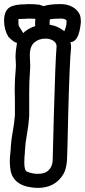

<svg xmlns="http://www.w3.org/2000/svg" viewBox="-28 -920 416 940"><path d="M156 -69Q190 -69 206 -83Q230 -104 230 -139Q230 -163 236 -369Q243 -620 249 -692Q249 -706 240 -715Q223 -731 194 -731Q163 -731 140.5 -712.5Q118 -694 118 -649L120 -599L119 -575Q115 -524 115 -471V-353Q112 -306 104 -263.5Q96 -221 94 -181Q94 -168 92 -155L91 -123Q91 -105 94.5 -92Q98 -79 115 -76L116 -75Q136 -69 156 -69ZM317 -714Q320 -701 320 -687Q313 -624 306 -364Q302 -168 300 -136Q297 -92 282 -67Q242 0 156 0Q45 -3 25 -79Q20 -104 20 -129Q20 -145 21.5 -159Q23 -173 24 -184Q26 -230 34 -273Q42 -316 45 -355V-435L44 -478Q44 -530 49 -582L50 -600Q50 -610 49 -621Q48 -632 48 -644Q48 -668 54 -702Q54 -706 55 -710Q40 -712 13 -740Q-8 -775 -8 -818Q-8 -867 19 -884Q43 -899 97 -899L110 -900Q142 -900 164 -897L186 -890Q215 -900 268 -900Q302 -900 327 -886Q352 -872 362 -849L363 -848Q368 -833 368 -812Q359 -714 317 -714ZM144 -792V-811Q144 -820 145 -828Q135 -829 112 -829L97 -828Q72 -828 62 -827Q62 -798 64 -793Q74 -776 86 -758L94 -766Q118 -784 144 -792ZM287 -767Q290 -776 293 -784Q298 -797 298 -814Q298 -818 297 -821Q289 -829 270 -829Q230 -829 216 -825Q215 -819 215 -811V-799Q256 -793 287 -767Z"/></svg>

Font: Bubblez Graffiti
Style: Regular
Weight: 400
Designer: GGBotNet
Foundry: GGBotNet
Version: 1.00